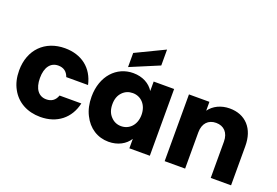

<svg xmlns="http://www.w3.org/2000/svg" viewBox="-110 -1165 2178 1508"><g transform="rotate(20 979.0 -411.0)"><path d="M64 -127C111 -40 199 8 308 8C447 8 547 -71 576 -202H394C379 -159 349 -138 305 -138C242 -138 202 -188 202 -279C202 -370 242 -420 305 -420C349 -420 379 -399 394 -356H576C547 -489 448 -566 308 -566C143 -566 28 -454 28 -279C28 -221 40 -170 64 -127Z M633 -280C633 -223 644 -172 666 -129C709 -41 787 8 878 8C957 8 1018 -27 1051 -79V0H1222V-558H1051V-479C1019 -531 958 -566 879 -566C741 -566 633 -454 633 -280ZM843 -381C866 -405 895 -417 929 -417C997 -417 1051 -364 1051 -279C1051 -194 997 -141 929 -141C895 -141 866 -154 843 -179C819 -204 807 -237 807 -280C807 -323 819 -356 843 -381ZM1064 -697V-830L823 -714V-596Z M1346 -558V0H1517V-303C1517 -378 1559 -421 1624 -421C1689 -421 1731 -378 1731 -303V0H1901V-326C1901 -400 1882 -458 1843 -501C1804 -543 1751 -564 1686 -564C1613 -564 1552 -533 1517 -484V-558Z"/></g></svg>

Font: Poppins
Style: Bold
Weight: 700
Designer: Ninad Kale (Devanagari), Jonny Pinhorn (Latin)
Foundry: Indian Type Foundry
Version: 4.004